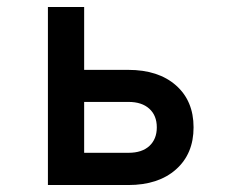

<svg xmlns="http://www.w3.org/2000/svg" viewBox="-20 -531 656 551"><path d="M117.5 0V-511H221.5V-330.5H348Q434.5 -330.5 485 -286Q535.5 -241.5 535.5 -165.5Q535.5 -89.5 485 -44.8Q434.5 0 348 0ZM221.5 -92.5H349Q387.5 -92.5 408.8 -112.2Q430 -132 430 -165.5Q430 -199.5 408.5 -219Q387 -238.5 349 -238.5H221.5Z"/></svg>

Font: Overpass Mono SemiBold
Style: Regular
Weight: 600
Monospace: yes
Designer: Delve Withrington, Dave Bailey
Foundry: Delve Fonts LLC
Version: Version 4.000